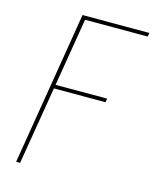

<svg xmlns="http://www.w3.org/2000/svg" viewBox="-111 -812 722 888"><g transform="rotate(15 250.0 -367.5)"><path d="M52 0 173 -735H493L490 -717H190L136 -391H383L380 -373H133L71 0Z"/></g></svg>

Font: Iosevka SS04 Thin Oblique
Style: Regular
Weight: 100
Italic angle: -9°
Monospace: yes
Designer: Belleve Invis
Foundry: Belleve Invis
Version: Version 19.0.0; ttfautohint (v1.8.4)